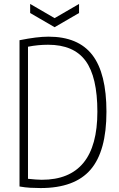

<svg xmlns="http://www.w3.org/2000/svg" viewBox="-20 -936 606 974"><path d="M133 -916 257 -844 381 -916V-870L257 -798L133 -870ZM186 18Q160 18 133.5 16.5Q107 15 79 10V-732Q124 -741 160 -745.5Q196 -750 226 -750Q377 -750 448.5 -657Q520 -564 520 -369Q520 -169 439.5 -75.5Q359 18 186 18ZM192 -24Q474 -24 474 -369Q474 -546 414 -627.5Q354 -709 224 -709Q172 -709 122 -699V-29Q143 -27 160 -25.5Q177 -24 192 -24Z"/></svg>

Font: Encode Sans Compressed
Style: ExtraLight
Weight: 200
Designer: Pablo Impallari, Andres Torresi
Foundry: Pablo Impallari, Andres Torresi
Version: Version 1.000; ttfautohint (v1.00) -l 8 -r 50 -G 200 -x 14 -